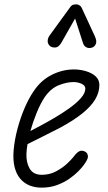

<svg xmlns="http://www.w3.org/2000/svg" viewBox="-20 -852 496 882"><path d="M171 10Q140 10 114.8 -0.5Q89.5 -11 72 -32.2Q54.5 -53.5 46.8 -85.5Q39 -117.5 42.5 -160.5Q46.5 -208 60 -259.2Q73.5 -310.5 93.5 -356.8Q113.5 -403 136 -435Q168.5 -483.5 217.8 -508.2Q267 -533 319.5 -533Q347.5 -533 374.2 -525.2Q401 -517.5 418.8 -501.8Q436.5 -486 436.5 -461.5Q436.5 -427.5 417.2 -395.2Q398 -363 358.2 -331Q318.5 -299 256.5 -265.5Q223.5 -248.5 180 -226.8Q136.5 -205 106.5 -190Q104.5 -180.5 103.2 -168.2Q102 -156 101.5 -147.5Q99.5 -107 116 -78Q132.5 -49 172 -49Q208 -49 237.8 -65Q267.5 -81 288 -100.2Q308.5 -119.5 316.5 -130Q336 -156.5 349.5 -159Q363 -161.5 374.5 -153Q383.5 -146.5 384 -133Q384.5 -119.5 361.5 -89.5Q355.5 -81.5 339.8 -65.2Q324 -49 299.8 -31.8Q275.5 -14.5 243 -2.2Q210.5 10 171 10ZM119.5 -250Q135.5 -258.5 165.8 -274.5Q196 -290.5 231.2 -311.2Q266.5 -332 298.8 -355Q331 -378 351.5 -401.2Q372 -424.5 372 -445Q372 -459 355.2 -467Q338.5 -475 317 -475Q287.5 -475 251 -461Q214.5 -447 185.5 -406Q165.5 -376 148.2 -333.2Q131 -290.5 119.5 -250ZM403 -633.5Q388 -628.5 376.5 -634.8Q365 -641 361 -655L325 -767L262 -656Q249.5 -634.5 234.2 -633.8Q219 -633 209.5 -640.5Q198.5 -651 199 -664Q199.5 -677 207.5 -688.5L300.5 -816.5Q309 -829 317.2 -830.5Q325.5 -832 333 -832Q337.5 -832 345 -827.5Q352.5 -823 356 -814.5L415.5 -686Q426 -663 420.2 -650Q414.5 -637 403 -633.5Z"/></svg>

Font: Edu QLD Hand
Style: Regular
Weight: 400
Designer: Tina and Corey Anderson, Eben Sorkin
Foundry: Sorkin Type Co.
Version: Version 2.000